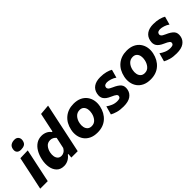

<svg xmlns="http://www.w3.org/2000/svg" viewBox="138 -1713 2694 2694"><g transform="rotate(-45 1485.0 -366.0)"><path d="M12 0Q23.5 -53.5 34 -103.8Q44.5 -154 58 -216L68.5 -266Q84 -341 95.2 -393.2Q106.5 -445.5 117.5 -499L268 -503.5Q256.5 -448.5 245.2 -395.2Q234 -342 217.5 -266L207 -216Q194 -154 183.2 -103.5Q172.5 -53 161.5 0ZM208 -576Q166.5 -576 146 -599.8Q125.5 -623.5 134.5 -667.5Q143 -707.5 171.8 -725Q200.5 -742.5 242 -742.5Q283.5 -742.5 303.5 -715.2Q323.5 -688 315.5 -650Q306.5 -606 278.2 -591Q250 -576 208 -576Z M476 13.5Q406.5 13.5 366.5 -26.5Q326.5 -66.5 314.8 -131.5Q303 -196.5 319 -272Q334 -343 365.5 -397.2Q397 -451.5 443.2 -482Q489.5 -512.5 549 -512.5Q593.5 -512.5 631.2 -494.5Q669 -476.5 689 -446H701L711 -493.5Q724 -554 736.5 -613.2Q749 -672.5 762 -733L914 -746Q901.5 -687 888.2 -624.5Q875 -562 860.5 -493.5L802 -216.5Q788.5 -153 778 -103.2Q767.5 -53.5 756 0H629.5L635.5 -65H625.5Q593.5 -24 555 -5.2Q516.5 13.5 476 13.5ZM550 -113.5Q577 -113.5 601.8 -128.8Q626.5 -144 644 -175.5L679.5 -341Q664 -360 642.2 -372Q620.5 -384 591.5 -384Q541.5 -384 511.2 -348.5Q481 -313 470 -260.5Q462 -222.5 467.8 -189Q473.5 -155.5 494 -134.5Q514.5 -113.5 550 -113.5Z M1140 13.5Q1068.5 13.5 1018.2 -10.8Q968 -35 938.5 -76.2Q909 -117.5 900.2 -169.2Q891.5 -221 903 -276.5Q926.5 -388.5 1001 -450.5Q1075.5 -512.5 1185 -512.5Q1254.5 -512.5 1304.5 -488.8Q1354.5 -465 1384.5 -424Q1414.5 -383 1424 -331.2Q1433.5 -279.5 1421.5 -223Q1398.5 -114.5 1325.5 -50.5Q1252.5 13.5 1140 13.5ZM1144.5 -108.5Q1195.5 -108.5 1227.8 -146.2Q1260 -184 1271 -237.5Q1280 -278 1273.2 -313Q1266.5 -348 1244 -369.2Q1221.5 -390.5 1183.5 -390.5Q1132.5 -390.5 1098.8 -354.2Q1065 -318 1053.5 -262Q1045 -221.5 1052 -186.5Q1059 -151.5 1082 -130Q1105 -108.5 1144.5 -108.5Z M1656 13Q1584.5 13 1534 -1.8Q1483.5 -16.5 1450 -35.5L1485 -161Q1515 -138 1556.8 -120.2Q1598.5 -102.5 1644 -102.5Q1670 -102.5 1687.8 -108.8Q1705.5 -115 1710.5 -135Q1716.5 -155.5 1697.5 -171.8Q1678.5 -188 1625 -211Q1557.5 -240 1531.8 -280Q1506 -320 1519.5 -380.5Q1533 -444 1582.2 -478Q1631.5 -512 1712.5 -512Q1776.5 -512 1825.8 -498.8Q1875 -485.5 1903.5 -468L1869.5 -345.5Q1839.5 -368.5 1798.8 -381.2Q1758 -394 1731 -394Q1710.5 -394 1692.5 -386.5Q1674.5 -379 1669.5 -356Q1665 -337.5 1677.2 -322Q1689.5 -306.5 1736.5 -286Q1811.5 -254 1843 -216.5Q1874.5 -179 1861 -113.5Q1849 -56.5 1799.5 -21.8Q1750 13 1656 13Z M2193.5 13.5Q2122 13.5 2071.8 -10.8Q2021.5 -35 1992 -76.2Q1962.5 -117.5 1953.8 -169.2Q1945 -221 1956.5 -276.5Q1980 -388.5 2054.5 -450.5Q2129 -512.5 2238.5 -512.5Q2308 -512.5 2358 -488.8Q2408 -465 2438 -424Q2468 -383 2477.5 -331.2Q2487 -279.5 2475 -223Q2452 -114.5 2379 -50.5Q2306 13.5 2193.5 13.5ZM2198 -108.5Q2249 -108.5 2281.2 -146.2Q2313.5 -184 2324.5 -237.5Q2333.5 -278 2326.8 -313Q2320 -348 2297.5 -369.2Q2275 -390.5 2237 -390.5Q2186 -390.5 2152.2 -354.2Q2118.5 -318 2107 -262Q2098.5 -221.5 2105.5 -186.5Q2112.5 -151.5 2135.5 -130Q2158.5 -108.5 2198 -108.5Z M2709.5 13Q2638 13 2587.5 -1.8Q2537 -16.5 2503.5 -35.5L2538.5 -161Q2568.5 -138 2610.2 -120.2Q2652 -102.5 2697.5 -102.5Q2723.5 -102.5 2741.2 -108.8Q2759 -115 2764 -135Q2770 -155.5 2751 -171.8Q2732 -188 2678.5 -211Q2611 -240 2585.2 -280Q2559.5 -320 2573 -380.5Q2586.5 -444 2635.8 -478Q2685 -512 2766 -512Q2830 -512 2879.2 -498.8Q2928.5 -485.5 2957 -468L2923 -345.5Q2893 -368.5 2852.2 -381.2Q2811.5 -394 2784.5 -394Q2764 -394 2746 -386.5Q2728 -379 2723 -356Q2718.5 -337.5 2730.8 -322Q2743 -306.5 2790 -286Q2865 -254 2896.5 -216.5Q2928 -179 2914.5 -113.5Q2902.5 -56.5 2853 -21.8Q2803.5 13 2709.5 13Z"/></g></svg>

Font: Commissioner
Style: Bold Italic
Weight: 700
Italic angle: -12°
Designer: Kostas Bartsokas
Foundry: Kostas Bartsokas
Version: Version 1.000; ttfautohint (v1.8.3)